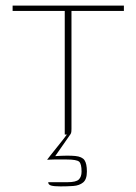

<svg xmlns="http://www.w3.org/2000/svg" viewBox="-20 -480 486 685"><path d="M25 -460H422V-441H235V-20Q235 -10 233.5 -5Q232 0 224 0H211V-441H25ZM196 185Q173 185 162.5 182Q152 179 152 170Q157 170 176 170Q195 170 221 170Q251 170 261 160.5Q271 151 271 132Q271 105 262.5 97Q254 89 217 89H187Q181 89 173.5 89Q166 89 159.5 89.5Q153 90 148 90Q150 87 159.5 75Q169 63 181.5 47.5Q194 32 205 18Q216 4 220 -2H232L177 77Q224 74 248.5 76.5Q273 79 281.5 91.5Q290 104 290 132Q290 160 276.5 171Q263 182 241.5 183.5Q220 185 196 185Z"/></svg>

Font: Genos Thin
Style: Regular
Weight: 100
Designer: Robert E. Leuschke
Foundry: Robert E. Leuschke
Version: Version 1.010